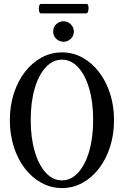

<svg xmlns="http://www.w3.org/2000/svg" viewBox="-20 -942 631 975"><path d="M295 13Q239 13 190.5 -13.5Q142 -40 106 -87Q70 -134 50 -196.5Q30 -259 30 -332Q30 -404 50 -466.5Q70 -529 106 -576Q142 -623 190.5 -649.5Q239 -676 295 -676Q351 -676 399 -649.5Q447 -623 483 -576Q519 -529 539 -466.5Q559 -404 559 -332Q559 -259 539 -196.5Q519 -134 483 -87Q447 -40 399 -13.5Q351 13 295 13ZM295 -26Q341 -26 377 -65.5Q413 -105 433 -174Q453 -243 453 -333Q453 -423 433 -492Q413 -561 377 -600Q341 -639 295 -639Q248 -639 212 -600Q176 -561 156 -492Q136 -423 136 -333Q136 -243 156 -174Q176 -105 212 -65.5Q248 -26 295 -26ZM303 -730Q281 -730 265.5 -745Q250 -760 250 -782Q250 -804 265.5 -819Q281 -834 303 -834Q324 -834 339.5 -818.5Q355 -803 355 -782Q355 -760 339.5 -745Q324 -730 303 -730ZM188 -874Q181 -874 178.5 -886Q176 -898 178.5 -910Q181 -922 188 -922H420Q427 -922 429 -910Q431 -898 428 -886Q425 -874 418 -874Z"/></svg>

Font: Junicode Two Beta Condensed Medium
Style: Regular
Weight: 500
Width: 3
Designer: Peter S. Baker
Foundry: Briery Creek Software
Version: Version 1.053; ttfautohint (v1.8.4)